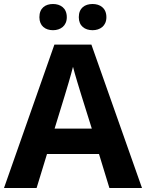

<svg xmlns="http://www.w3.org/2000/svg" viewBox="-20 -940 730 960"><path d="M177 -854C177 -810 207 -789 245 -789C282 -789 314 -810 314 -854C314 -900 282 -920 245 -920C207 -920 177 -900 177 -854ZM374 -854C374 -810 404 -789 443 -789C480 -789 512 -810 512 -854C512 -900 480 -920 443 -920C404 -920 374 -900 374 -854ZM527 0H690L437 -717H252L0 0H163L215 -170H475ZM387 -463 439 -297H253L304 -463C311 -485 335 -566 345 -606C355 -566 377 -496 387 -463Z"/></svg>

Font: Noto Sans Gunjala Gondi
Style: Bold
Weight: 700
Designer: Ek Type
Foundry: Ek Type
Version: Version 1.004